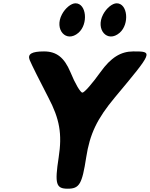

<svg xmlns="http://www.w3.org/2000/svg" viewBox="-20 -1195 909 1165"><path d="M160 -831C172 -802 223 -700 273 -604C342 -473 358 -382 336 -240C311 -78 320 -50 391 -50C462 -50 478 -78 503 -240C525 -382 568 -473 677 -604C910 -883 910 -883 789 -883C713 -883 653 -846 590 -758C539 -687 492 -633 480 -633C468 -633 436 -687 407 -758C370 -846 323 -883 247 -883C172 -883 146 -867 160 -831ZM606 -1108C557 -1016 632 -932 706 -996C767 -1049 755 -1175 688 -1175C662 -1175 626 -1146 606 -1108ZM356 -1108C307 -1016 382 -932 456 -996C517 -1049 505 -1175 438 -1175C412 -1175 376 -1146 356 -1108Z"/></svg>

Font: Hussar Skorodowane
Style: Ky
Weight: 700
Foundry: Cannot Into Space Fonts
Version: Version 0.892